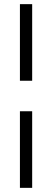

<svg xmlns="http://www.w3.org/2000/svg" viewBox="-20 -733 250 925"><path d="M135 -344V-713H76V-344ZM135 172V-197H76V172Z"/></svg>

Font: Asana Math
Style: Regular
Weight: 400
Version: Version 000.958